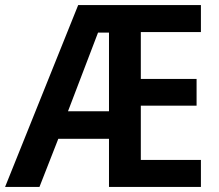

<svg xmlns="http://www.w3.org/2000/svg" viewBox="-23 -734 860 754"><path d="M766 0H405V-189H206L132 0H-3L284 -714H766V-608H530V-424H749V-319H530V-106H766ZM244 -297H405V-606H362Z"/></svg>

Font: Noto Sans Georgian SemiCondensed SemiBold
Style: Regular
Weight: 600
Width: 4
Designer: Monotype Design Team, Akaki Razmadze
Foundry: Google LLC
Version: Version 2.005; ttfautohint (v1.8.4.7-5d5b)